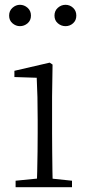

<svg xmlns="http://www.w3.org/2000/svg" viewBox="-20 -780 365 800"><path d="M63 -671Q46 -671 32 -683Q18 -695 18 -715Q18 -735 32 -747.5Q46 -760 63 -760Q81 -760 95 -747.5Q109 -735 109 -715Q109 -695 95 -683Q81 -671 63 -671ZM253 -671Q235 -671 221 -683Q207 -695 207 -715Q207 -735 221 -747.5Q235 -760 253 -760Q271 -760 284.5 -747.5Q298 -735 298 -715Q298 -695 284.5 -683Q271 -671 253 -671ZM45 0V-27L156 -38H175L280 -27V0ZM133 0Q134 -24 135 -64.5Q136 -105 136.5 -149Q137 -193 137 -226V-281Q137 -332 136 -375Q135 -418 133 -456L40 -459V-485L187 -519L199 -511L197 -377V-226Q197 -193 197.5 -149Q198 -105 198.5 -64.5Q199 -24 200 0Z"/></svg>

Font: Noto Serif SC
Style: Regular
Weight: 200
Designer: Ryoko NISHIZUKA 西塚涼子 (kana & ideographs); Frank Grießhammer (Latin, Greek & Cyrillic); Wenlong ZHANG 张文龙 (bopomofo); San
Foundry: Adobe
Version: Version 2.001;hotconv 1.1.0;makeotfexe 2.6.0